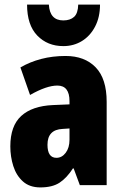

<svg xmlns="http://www.w3.org/2000/svg" viewBox="-20 -858 534 837"><path d="M266 -614Q349 -614 397 -564.5Q445 -515 445 -414V-51H328L301 -124H298Q271 -82 239.5 -61.5Q208 -41 156 -41Q109 -41 80 -67Q51 -93 38 -134Q25 -175 25 -220Q25 -309 72.5 -352.5Q120 -396 211 -400L283 -403V-417Q283 -485 230 -485Q183 -485 111 -444L69 -564Q110 -588 159.5 -601Q209 -614 266 -614ZM253 -296Q187 -293 187 -227Q187 -170 226 -170Q250 -170 266.5 -192Q283 -214 283 -249V-298ZM416 -838Q416 -783 394.5 -742Q373 -701 337 -679Q301 -657 256 -657Q187 -657 142.5 -703Q98 -749 98 -838H193Q197 -769 256 -769Q286 -769 303 -784.5Q320 -800 321 -838Z"/></svg>

Font: Noto Sans Tamil UI ExtraCondensed Black
Style: Regular
Weight: 900
Width: 2
Designer: Jelle Bosma - Monotype Design Team
Foundry: Monotype Imaging Inc.
Version: Version 2.004; ttfautohint (v1.8.4.7-5d5b)